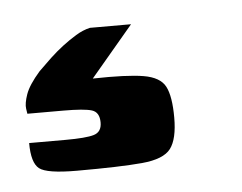

<svg xmlns="http://www.w3.org/2000/svg" viewBox="-29 -33 305 242"><g transform="rotate(-5 123.5 88.0)"><path d="M60 177Q22 177 12.5 169.5Q3 162 3 137Q5 137 15.5 137Q26 137 49 137Q75 137 85 134Q95 131 95 119Q95 106 85.5 103Q76 100 49 100H4Q4 100 3 93.5Q2 87 6 75.5Q10 64 24 48Q32 40 40 32.5Q48 25 56.5 18.5Q65 12 74 6.5Q83 1 92 -1H144L90 63Q133 62 154 65.5Q175 69 181.5 81.5Q188 94 188 121Q188 148 179 160Q170 172 142.5 174.5Q115 177 60 177Z"/></g></svg>

Font: Genos ExtraBold
Style: Regular
Weight: 800
Designer: Robert E. Leuschke
Foundry: Robert E. Leuschke
Version: Version 1.010